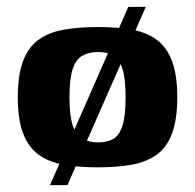

<svg xmlns="http://www.w3.org/2000/svg" viewBox="-20 -483 570 561"><path d="M126 58 355 -463H406L177 58ZM266 6Q209 6 165 -2Q121 -10 91.5 -32Q62 -54 47 -94.5Q32 -135 32 -199Q32 -263 47 -303.5Q62 -344 91.5 -366Q121 -388 165 -396Q209 -404 266 -404Q324 -404 367 -396Q410 -388 439 -366Q468 -344 483 -303.5Q498 -263 498 -199Q498 -135 483 -94Q468 -53 438.5 -31.5Q409 -10 366 -2Q323 6 266 6ZM266 -67Q294 -67 311.5 -77.5Q329 -88 338 -116.5Q347 -145 347 -199Q347 -253 338 -281.5Q329 -310 311.5 -320.5Q294 -331 266 -331Q240 -331 221 -320.5Q202 -310 192.5 -281.5Q183 -253 183 -199Q183 -145 192.5 -116.5Q202 -88 221 -77.5Q240 -67 266 -67Z"/></svg>

Font: Genos Thin
Style: Bold
Weight: 700
Version: Version 1.010